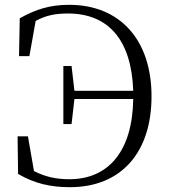

<svg xmlns="http://www.w3.org/2000/svg" viewBox="-20 -762 707 797"><path d="M243 -247H277L289 -351H533C530 -133 429 -18 268 -18C214 -18 167 -28 121 -52L96 -196H53L55 -40C124 0 190 15 270 15C484 15 609 -130 609 -362C609 -599 476 -742 267 -742C189 -742 129 -724 62 -686L59 -529H102L128 -675C168 -697 207 -706 262 -706C430 -706 526 -596 533 -385H289L277 -488H243Z"/></svg>

Font: Noto Serif KR Light
Style: Regular
Weight: 300
Designer: Ryoko NISHIZUKA 西塚涼子 (kana & ideographs); Frank Grießhammer (Latin, Greek & Cyrillic); Wenlong ZHANG 张文龙 (bopomofo); San
Foundry: Adobe
Version: Version 2.001;hotconv 1.1.0;makeotfexe 2.6.0